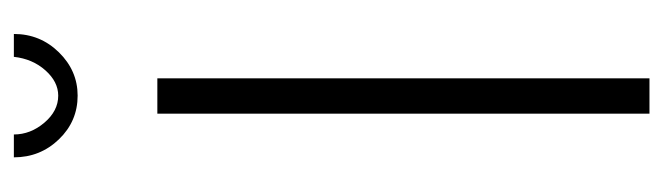

<svg xmlns="http://www.w3.org/2000/svg" viewBox="-360 -597 957 277"><g transform="rotate(-90 118.5 -458.5)"><path d="M93 0V-710H144V0ZM119 -853Q139 -853 155.5 -871.5Q172 -890 175 -917H208Q208 -879 181.5 -852Q155 -825 119 -825Q82 -825 56 -852Q30 -879 30 -917H63Q63 -893 80 -873Q97 -853 119 -853Z"/></g></svg>

Font: Raleway Thin Light
Style: Regular
Weight: 300
Version: Version 4.026